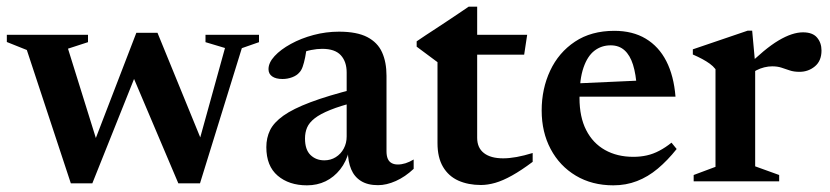

<svg xmlns="http://www.w3.org/2000/svg" viewBox="-24 -544 2491 576"><path d="M651 -400 592.5 -417.5V-439.5H753V-417.5L701.5 -399.5L576 6H511L365.5 -337L394.5 -348L253 6H188.5L56.5 -394L-3.5 -418V-439.5H240V-417.5L180 -398L274 -96.5L249.5 -93.5L385 -445.5H448.5L591 -97L566 -93Z M1041 -277.5 1045 -238.5Q997 -226.5 966.8 -214.2Q936.5 -202 920 -189Q903.5 -176 897.2 -161.2Q891 -146.5 891 -128.5Q891 -95 907.5 -79Q924 -63 949 -63Q968 -63 983.2 -72.5Q998.5 -82 1007.2 -98.2Q1016 -114.5 1016 -134.5V-326.5Q1016 -359 998.5 -378.2Q981 -397.5 942.5 -397.5Q927 -397.5 909.5 -394Q892 -390.5 877.5 -384L897.5 -413.5Q895 -389.5 891.5 -372.2Q888 -355 884 -343.8Q880 -332.5 874 -326.5Q866.5 -317.5 852.5 -312.2Q838.5 -307 823.5 -307Q803.5 -307 792.5 -314.8Q781.5 -322.5 781.5 -336.5Q781.5 -356 799.8 -375.8Q818 -395.5 848.5 -412.2Q879 -429 916.5 -439Q954 -449 993 -449Q1046.5 -449 1077.8 -432.8Q1109 -416.5 1122.2 -387Q1135.5 -357.5 1135.5 -317V-90.5Q1135.5 -77 1139.2 -68Q1143 -59 1150.8 -54.8Q1158.5 -50.5 1169.5 -50.5Q1180.5 -50.5 1192.5 -54.2Q1204.5 -58 1217 -65.5V-37.5Q1191.5 -13.5 1163.5 -1Q1135.5 11.5 1110 11.5Q1079 11.5 1059 -1Q1039 -13.5 1029.5 -36.2Q1020 -59 1019.5 -90L1023.5 -92.5Q1015 -59 996.5 -35.8Q978 -12.5 952.8 -0.2Q927.5 12 897 12Q843 12 809 -17Q775 -46 775 -102.5Q775 -130.5 786.2 -153.5Q797.5 -176.5 826.2 -197Q855 -217.5 907.2 -237.2Q959.5 -257 1041 -277.5Z M1407.5 -130.5Q1407.5 -100.5 1427.8 -84.8Q1448 -69 1485.5 -69Q1504 -69 1526 -73Q1548 -77 1574 -85V-58.5Q1540 -33 1512.2 -17.5Q1484.5 -2 1461.8 4.5Q1439 11 1419 11Q1380.5 11 1351 -2.2Q1321.5 -15.5 1305 -43.5Q1288.5 -71.5 1288.5 -114.5V-357.5L1226 -404V-420Q1238 -428.5 1253 -438.2Q1268 -448 1284.5 -458.8Q1301 -469.5 1317.8 -480.8Q1334.5 -492 1351 -503Q1367.5 -514 1382 -524H1407.5V-426ZM1360 -380V-439.5H1557.5L1548.5 -380Z M1819 -451.5Q1874 -451.5 1913.2 -428Q1952.5 -404.5 1975 -360.5Q1997.5 -316.5 2002.5 -254H1688L1688.5 -293L1942.5 -304.5L1886.5 -279.5Q1884 -321.5 1875 -350Q1866 -378.5 1849.5 -393.2Q1833 -408 1808 -408Q1780.5 -408 1759.5 -392Q1738.5 -376 1726.5 -341.2Q1714.5 -306.5 1714.5 -250Q1714.5 -193 1734.5 -153.8Q1754.5 -114.5 1791 -94Q1827.5 -73.5 1876 -73.5Q1897.5 -73.5 1916.5 -77.8Q1935.5 -82 1954 -91.8Q1972.5 -101.5 1990.5 -116L2006 -97Q1978.5 -62.5 1949.2 -38Q1920 -13.5 1887 -0.8Q1854 12 1816 12Q1752 12 1703.5 -17Q1655 -46 1628 -96.8Q1601 -147.5 1601 -212.5Q1601 -277.5 1626.5 -332Q1652 -386.5 1700.8 -419Q1749.5 -451.5 1819 -451.5Z M2385 -447Q2414 -447 2427.2 -431.2Q2440.5 -415.5 2440.5 -392.5Q2440.5 -361.5 2420.8 -345Q2401 -328.5 2374.5 -328.5Q2357.5 -328.5 2345 -332.8Q2332.5 -337 2320.5 -341Q2308.5 -345 2292.5 -345Q2281 -345 2268.8 -342Q2256.5 -339 2245 -333Q2233.5 -327 2223.5 -318.5L2213 -341.5Q2242 -369.5 2266.2 -389.8Q2290.5 -410 2311.5 -422.5Q2332.5 -435 2350.8 -441Q2369 -447 2385 -447ZM2241.5 -353.5V-45L2313.5 -19V0H2057V-19L2122.5 -43.5V-336.5Q2115 -346 2105.2 -353Q2095.5 -360 2083 -366.8Q2070.5 -373.5 2054.5 -380.5V-396L2219 -452H2232.5Z"/></svg>

Font: Newsreader 24pt SemiBold
Style: Regular
Weight: 600
Designer: Hugues Gentile
Foundry: Production Type
Version: Version 1.003